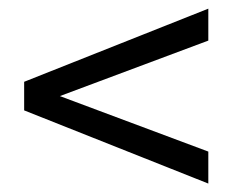

<svg xmlns="http://www.w3.org/2000/svg" viewBox="-20 -483 540 446"><path d="M463.9 -388.7 119.1 -259.8 463.9 -130.9V-56.6L36.1 -226.6V-293L463.9 -462.9Z"/></svg>

Font: BabelStone Flags PUA
Style: Regular
Weight: 400
Designer: Andrew West
Foundry: BabelStone
Version: Version 4.12